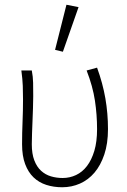

<svg xmlns="http://www.w3.org/2000/svg" viewBox="-20 -777 537 809"><path d="M242 12Q206 12 175 2Q144 -8 121.5 -29.5Q99 -51 86 -85.5Q73 -120 73 -169Q73 -217 75 -263.5Q77 -310 77 -358Q77 -387 76 -415Q75 -443 70 -480H114Q119 -454 119.5 -428.5Q120 -403 120 -372Q120 -348 119 -321.5Q118 -295 117 -268Q116 -241 115 -215.5Q114 -190 114 -169Q114 -129 124.5 -101.5Q135 -74 153 -57.5Q171 -41 194.5 -34Q218 -27 244 -27Q274 -27 300.5 -39.5Q327 -52 346.5 -77.5Q366 -103 377.5 -141.5Q389 -180 389 -233Q389 -293 380 -353Q371 -413 345 -480L389 -492Q413 -426 424 -362.5Q435 -299 435 -233Q435 -172 419.5 -126Q404 -80 378 -49.5Q352 -19 317 -3.5Q282 12 242 12ZM212 -567 260 -757 311 -747 245 -559Z"/></svg>

Font: hySource Sans Pro Light
Style: Regular
Weight: 300
Designer: Paul D. Hunt
Foundry: Adobe Systems Incorporated
Version: Version 2.021;PS 2.000;hotconv 1.0.86;makeotf.lib2.5.63406